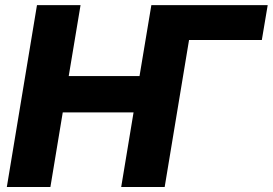

<svg xmlns="http://www.w3.org/2000/svg" viewBox="-20 -748 1091 768"><path d="M1050.8 -727.5 1027.3 -587.9H710L591.3 -727.5ZM7.3 0 127.9 -727.5H302.2L254.9 -443.8H538.1L585.4 -727.5H759.3L638.7 0H464.8L514.2 -298.3H231L181.6 0Z"/></svg>

Font: Inter 24pt ExtraBold
Style: Italic
Weight: 800
Italic angle: -9.3988°
Designer: Rasmus Andersson
Foundry: rsms
Version: Version 4.001;git-66647c0bb